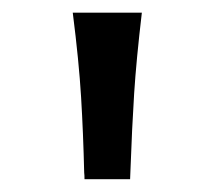

<svg xmlns="http://www.w3.org/2000/svg" viewBox="-20 -794 340 304"><path d="M113.3 -520.5Q111.8 -583.5 108.4 -640.1Q105 -696.8 95.2 -773.9H204.6Q195.8 -699.2 192.4 -646Q189 -592.8 186.5 -522.9L186 -510.3H113.8Q113.8 -517.1 113.3 -520.5Z"/></svg>

Font: Lesson One Medium
Style: Regular
Weight: 500
Designer: But Ko, Victor Gaultney, Annie Olsen, Julie Remington, Don Collingsworth, Eric Hays, Becca Hirsbrunner
Version: Version 1.100